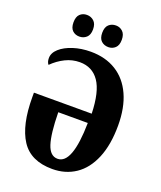

<svg xmlns="http://www.w3.org/2000/svg" viewBox="-166 -1028 961 1143"><g transform="rotate(20 314.5 -456.5)"><path d="M46 -352V-380H412Q408 -518 364.5 -581Q321 -644 242 -644Q194 -644 150.5 -622.5Q107 -601 71 -565Q59 -579 59 -604Q59 -637 89.5 -664.5Q120 -692 171 -708.5Q222 -725 282 -725Q375 -725 443 -683Q511 -641 547.5 -560.5Q584 -480 584 -367Q584 -245 548.5 -160Q513 -75 449.5 -32.5Q386 10 303 10Q166 10 106 -82.5Q46 -175 46 -352ZM409 -320H222Q224 -184 244.5 -121Q265 -58 312 -58Q405 -58 409 -320ZM124 -854Q124 -890 141.5 -906.5Q159 -923 185 -923Q211 -923 229.5 -906Q248 -889 248 -854Q248 -819 229.5 -802.5Q211 -786 185 -786Q159 -786 141.5 -802.5Q124 -819 124 -854ZM306 -854Q306 -890 324 -906.5Q342 -923 369 -923Q394 -923 412 -906Q430 -889 430 -854Q430 -819 412 -802.5Q394 -786 369 -786Q342 -786 324 -802.5Q306 -819 306 -854Z"/></g></svg>

Font: Noto Serif CondBlack
Style: Regular
Weight: 900
Width: 3
Designer: Monotype Design Team
Foundry: Monotype Imaging Inc.
Version: Version 1.001